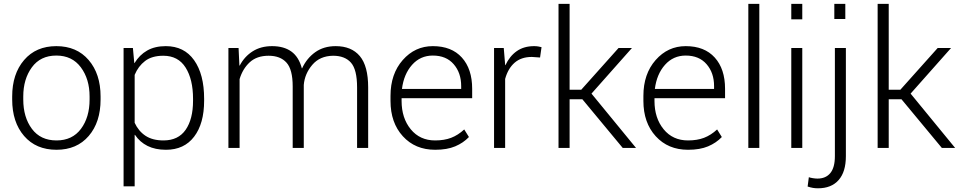

<svg xmlns="http://www.w3.org/2000/svg" viewBox="-20 -782 5073 1015"><path d="M44.4 -272Q44.4 -391.1 107.4 -464.6Q170.4 -538.1 277.8 -538.1Q385.7 -538.1 448.7 -464.6Q511.7 -391.1 511.7 -272V-255.9Q511.7 -136.2 449 -63.2Q386.2 9.8 278.8 9.8Q170.4 9.8 107.4 -63.2Q44.4 -136.2 44.4 -255.9ZM103 -255.9Q103 -162.1 148.7 -100.8Q194.3 -39.6 278.8 -39.6Q362.3 -39.6 408 -100.8Q453.6 -162.1 453.6 -255.9V-272Q453.6 -363.8 407.5 -426Q361.3 -488.3 277.8 -488.3Q193.8 -488.3 148.4 -426Q103 -363.8 103 -272Z M1059.1 -249.5Q1059.1 -128.9 1006.3 -59.6Q953.6 9.8 857.4 9.8Q800.8 9.8 760 -10.5Q719.2 -30.8 693.4 -69.3L691.9 -68.8V203.1H633.3V-528.3H682.6L689.9 -448.7L690.9 -448.2Q717.3 -491.7 758.1 -514.9Q798.8 -538.1 856.4 -538.1Q953.6 -538.1 1006.3 -463.6Q1059.1 -389.2 1059.1 -259.8ZM1000.5 -259.8Q1000.5 -362.3 961.2 -424.8Q921.9 -487.3 843.3 -487.3Q783.2 -487.3 747.1 -459.7Q710.9 -432.1 691.9 -386.2V-132.8Q712.4 -88.4 749.5 -64Q786.6 -39.6 844.2 -39.6Q922.4 -39.6 961.4 -95.9Q1000.5 -152.3 1000.5 -249.5Z M1241.2 -528.3 1245.6 -435.5 1247.1 -435.1Q1272.5 -483.4 1315.7 -510.7Q1358.9 -538.1 1418.5 -538.1Q1480.5 -538.1 1520 -509.8Q1559.6 -481.4 1575.7 -420.9H1577.1Q1601.6 -474.1 1646.5 -506.1Q1691.4 -538.1 1754.4 -538.1Q1837.9 -538.1 1882.1 -485.6Q1926.3 -433.1 1926.3 -319.8V0H1867.7V-319.8Q1867.7 -414.1 1835.4 -450.7Q1803.2 -487.3 1740.7 -487.3Q1670.9 -486.3 1630.9 -439.2Q1590.8 -392.1 1585.9 -333V0H1527.3V-325.2Q1527.3 -414.6 1494.6 -450.9Q1461.9 -487.3 1399.9 -487.3Q1337.4 -487.3 1300 -452.6Q1262.7 -418 1246.6 -363.8V0H1187.5V-528.3Z M2280.3 9.8Q2174.8 9.8 2109.6 -61.8Q2044.4 -133.3 2044.4 -248.5V-275.4Q2044.4 -391.1 2109.1 -464.6Q2173.8 -538.1 2268.1 -538.1Q2367.2 -538.1 2421.6 -477.8Q2476.1 -417.5 2476.1 -312.5V-262.7H2103V-248.5Q2103 -157.7 2151.4 -98.6Q2199.7 -39.6 2280.3 -39.6Q2328.6 -39.6 2365 -53.5Q2401.4 -67.4 2434.1 -97.7L2459 -57.6Q2429.2 -26.4 2386.2 -8.3Q2343.3 9.8 2280.3 9.8ZM2268.1 -488.3Q2202.1 -488.3 2158.4 -439.2Q2114.7 -390.1 2105 -312H2418V-326.7Q2418 -397 2378.4 -442.6Q2338.9 -488.3 2268.1 -488.3Z M2835 -478 2791.5 -481Q2735.4 -481 2700.4 -450.4Q2665.5 -419.9 2650.4 -364.7V0H2591.8V-528.3H2643.1L2650.4 -440.4V-438L2651.9 -437.5Q2674.3 -485.4 2711.9 -511.7Q2749.5 -538.1 2803.7 -538.1Q2814.9 -538.1 2825.4 -536.4Q2835.9 -534.7 2842.8 -532.7Z M3058.6 -257.3H2991.2V0H2932.6V-761.7H2991.2V-307.6H3052.7L3250 -528.3H3320.8L3106.9 -287.1L3342.3 0H3272Z M3617.2 9.8Q3511.7 9.8 3446.5 -61.8Q3381.3 -133.3 3381.3 -248.5V-275.4Q3381.3 -391.1 3446 -464.6Q3510.7 -538.1 3605 -538.1Q3704.1 -538.1 3758.5 -477.8Q3813 -417.5 3813 -312.5V-262.7H3439.9V-248.5Q3439.9 -157.7 3488.3 -98.6Q3536.6 -39.6 3617.2 -39.6Q3665.5 -39.6 3701.9 -53.5Q3738.3 -67.4 3771 -97.7L3795.9 -57.6Q3766.1 -26.4 3723.1 -8.3Q3680.2 9.8 3617.2 9.8ZM3605 -488.3Q3539.1 -488.3 3495.4 -439.2Q3451.7 -390.1 3441.9 -312H3754.9V-326.7Q3754.9 -397 3715.3 -442.6Q3675.8 -488.3 3605 -488.3Z M3994.1 0H3936V-761.7H3994.1Z M4221.2 0H4163.1V-528.3H4221.2ZM4221.2 -679.7H4163.1V-761.7H4221.2Z M4451.7 -528.3V43.5Q4451.7 126.5 4413.3 169.9Q4375 213.4 4304.2 213.4Q4289.6 213.4 4276.9 211.2Q4264.2 209 4249.5 204.1L4255.9 154.8Q4263.7 157.7 4277.3 159.9Q4291 162.1 4301.3 162.1Q4345.7 162.1 4369.6 132.8Q4393.6 103.5 4393.6 43.5V-528.3ZM4448.7 -681.6H4390.6V-761.7H4448.7Z M4745.6 -257.3H4678.2V0H4619.6V-761.7H4678.2V-307.6H4739.7L4937 -528.3H5007.8L4793.9 -287.1L5029.3 0H4959Z"/></svg>

Font: Roboto Web
Style: Light
Weight: 300
Designer: Google
Version: Version 1.200310; 2013